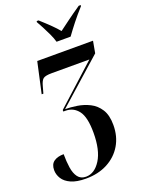

<svg xmlns="http://www.w3.org/2000/svg" viewBox="-209 -849 876 1171"><g transform="rotate(-20 228.5 -263.0)"><path d="M139 240Q79 240 42.5 223.5Q6 207 -10.5 180.5Q-27 154 -27 125Q-27 87 -3 70Q21 53 61 53Q61 101 67 141Q73 181 91 205Q109 229 143 229Q199 229 238 167Q277 105 277 -8Q277 -109 245.5 -150.5Q214 -192 162 -192H148V-202L406 -436H162Q120 -436 106 -425Q92 -414 83 -379L71 -336H60L104 -536H466L452 -459L163 -202Q198 -202 240 -195.5Q282 -189 320 -170Q358 -151 382.5 -113Q407 -75 407 -11Q407 63 373.5 119.5Q340 176 279.5 208Q219 240 139 240ZM255 -606Q248 -631 234.5 -660Q221 -689 207 -715.5Q193 -742 183 -759L184 -766H196Q235 -731 261 -705.5Q287 -680 306 -657Q333 -677 370 -704.5Q407 -732 457 -766H470L469 -759Q431 -717 401.5 -679.5Q372 -642 346 -606Z"/></g></svg>

Font: Noto Serif Display ExtraCondensed
Style: Bold Italic
Weight: 700
Width: 2
Italic angle: -12°
Designer: Monotype Design Team
Foundry: Monotype Imaging Inc.
Version: Version 2.009